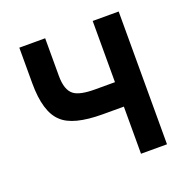

<svg xmlns="http://www.w3.org/2000/svg" viewBox="-98 -597 668 688"><g transform="rotate(-20 236.0 -253.0)"><path d="M425.3 0H326.2V-179.7H246.1Q133.3 -179.7 91.8 -219.7Q46.4 -260.7 46.4 -370.6V-506.3H145V-362.8Q145 -308.6 170.4 -289.6Q192.4 -272.9 250.5 -272.9H326.2V-506.3H425.3Z"/></g></svg>

Font: Alte DIN 1451 Mittelschrift
Style: Regular
Weight: 400
Designer: Peter Wiegel
Foundry: Peter Wiegel
Version: Version 1.002 September 20, 2019